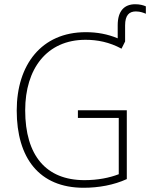

<svg xmlns="http://www.w3.org/2000/svg" viewBox="-20 -877 709 907"><path d="M619 -857C567 -857 536 -825 536 -758V-696C488 -716 439 -725 385 -725C176 -725 59 -571 59 -355C59 -131 165 10 375 10C446 10 518 -3 579 -31V-356H348V-320H541V-54C497 -37 442 -26 379 -26C198 -26 99 -142 99 -356C99 -552 201 -689 384 -689C440 -689 497 -678 554 -647L571 -681V-757C571 -805 590 -823 622 -823C643 -823 660 -816 669 -812V-847C658 -852 641 -857 619 -857Z"/></svg>

Font: Noto Sans SemiCondensed ExtraLight
Style: Regular
Weight: 200
Width: 4
Designer: Monotype Design Team
Foundry: Monotype Imaging Inc.
Version: Version 2.013